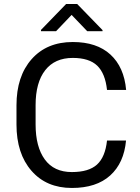

<svg xmlns="http://www.w3.org/2000/svg" viewBox="-20 -931 703 961"><path d="M515.6 -227.5H610.8Q600.6 -115.2 531.5 -52.7Q462.4 9.8 339.8 9.8Q212.4 9.8 137.5 -76.2Q62.5 -162.1 62.5 -308.1V-403.8Q62.5 -549.3 138.4 -635Q214.4 -720.7 344.2 -720.7Q464.4 -720.7 532.7 -658Q601.1 -595.2 611.3 -481H515.6Q506.8 -563.5 466.6 -602.3Q426.3 -641.1 344.2 -641.1Q254.4 -641.1 206.3 -579.6Q158.2 -518.1 158.2 -404.8V-308.1Q158.2 -196.3 204.1 -133.1Q250 -69.8 339.8 -69.8Q424.3 -69.8 465.6 -107.4Q506.8 -145 515.6 -227.5ZM185.1 -781.2 311 -911.1H366.2L493.2 -780.3V-774.9H416.5L338.4 -856.4L260.7 -774.9H185.1Z"/></svg>

Font: Bert Sans Medium
Style: Regular
Weight: 500
Designer: Christian Robertson, Adam Twardoch, & Cristiano Sobral
Foundry: Google
Version: Version 12.135;January 10, 2020;FontCreator 12.0.0.2547 64-b